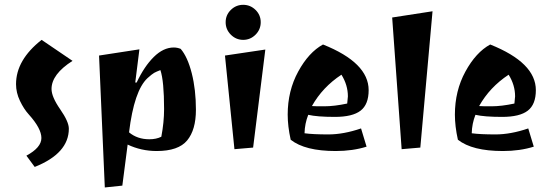

<svg xmlns="http://www.w3.org/2000/svg" viewBox="-20 -620 2332 813"><path d="M47.9 -263.7Q47.9 -366.2 156.2 -451.2L287.1 -362.3Q198.2 -305.7 198.2 -243.2Q198.2 -210 234.9 -157.2Q271.5 -104.5 271.5 -75.2Q271.5 29.3 127 86.9L91.8 39.1Q155.3 4.9 155.3 -35.6Q155.3 -76.2 101.6 -135.7Q81.1 -158.2 64.5 -192.9Q47.9 -227.5 47.9 -263.7Z M715.8 -418.9Q730.5 -418.9 745.1 -413.1Q774.4 -378.9 792 -309.6Q809.6 -240.2 809.6 -155.3Q809.6 -70.3 772.5 -25.4Q735.4 19.5 643.6 19.5Q578.1 19.5 520.5 -7.8L498 166L423.8 173.8L399.4 -384.8L570.3 -411.1L552.7 -270.5H558.6Q590.8 -338.9 631.3 -378.9Q671.9 -418.9 715.8 -418.9ZM612.3 -30.3Q641.6 -30.3 663.1 -41Q674.8 -102.5 674.8 -158.2Q674.8 -276.4 659.2 -323.2Q641.6 -316.4 632.8 -311.5Q624 -306.6 604.5 -289.1Q547.9 -236.3 526.4 -59.6Q561.5 -30.3 612.3 -30.3Z M972.7 11.7 932.6 -384.8 1103.5 -410.2 1051.8 4.9ZM957.5 -473.1Q935.5 -495.1 935.5 -525.9Q935.5 -556.6 957.5 -578.1Q979.5 -599.6 1009.8 -599.6Q1040 -599.6 1062 -578.1Q1084 -556.6 1084 -525.9Q1084 -495.1 1062 -473.1Q1040 -451.2 1009.8 -451.2Q979.5 -451.2 957.5 -473.1Z M1347.7 -431.6Q1541 -354.5 1541 -238.3Q1541 -177.7 1506.8 -151.4Q1472.7 -125 1397.9 -125Q1323.2 -125 1285.2 -133.8Q1270.5 -96.7 1269.5 -55.7Q1305.7 -50.8 1370.1 -50.8Q1434.6 -50.8 1508.8 -76.2L1532.2 1Q1473.6 19.5 1401.4 19.5Q1271.5 19.5 1210.9 -28.3Q1198.2 -85 1198.2 -134.8Q1198.2 -235.4 1242.7 -316.9Q1287.1 -398.4 1347.7 -431.6ZM1300.8 -170.9Q1310.5 -169.9 1353 -169.9Q1395.5 -169.9 1450.2 -181.6Q1452.1 -196.3 1453.1 -211.9Q1453.1 -259.8 1425.8 -303.7Q1345.7 -251 1300.8 -170.9Z M1680.7 11.7 1640.6 -545.9 1811.5 -572.3 1759.8 4.9Z M2055.7 -431.6Q2249 -354.5 2249 -238.3Q2249 -177.7 2214.8 -151.4Q2180.7 -125 2106 -125Q2031.2 -125 1993.2 -133.8Q1978.5 -96.7 1977.5 -55.7Q2013.7 -50.8 2078.1 -50.8Q2142.6 -50.8 2216.8 -76.2L2240.2 1Q2181.6 19.5 2109.4 19.5Q1979.5 19.5 1918.9 -28.3Q1906.2 -85 1906.2 -134.8Q1906.2 -235.4 1950.7 -316.9Q1995.1 -398.4 2055.7 -431.6ZM2008.8 -170.9Q2018.6 -169.9 2061 -169.9Q2103.5 -169.9 2158.2 -181.6Q2160.2 -196.3 2161.1 -211.9Q2161.1 -259.8 2133.8 -303.7Q2053.7 -251 2008.8 -170.9Z"/></svg>

Font: Ravi Prakash
Style: Regular
Weight: 400
Designer: Appaji Ambarisha Darbha
Version: Version 1.0.4; ttfautohint (v1.2.42-39fb)